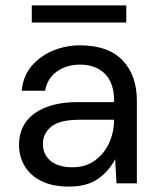

<svg xmlns="http://www.w3.org/2000/svg" viewBox="-20 -675 581 707"><path d="M234 12Q172 12 131 -9Q90 -30 70 -65Q50 -100 50 -141Q50 -217 108 -258Q166 -299 266 -299H400V-305Q400 -370 366 -403.5Q332 -437 275 -437Q226 -437 190.5 -412.5Q155 -388 146 -341H60Q65 -395 96.5 -432Q128 -469 175 -488.5Q222 -508 275 -508Q379 -508 431.5 -452.5Q484 -397 484 -305V0H409L404 -89Q383 -47 342.5 -17.5Q302 12 234 12ZM247 -59Q295 -59 329.5 -84Q364 -109 382 -149Q400 -189 400 -233V-234H273Q199 -234 168.5 -208.5Q138 -183 138 -145Q138 -106 166.5 -82.5Q195 -59 247 -59ZM97 -592V-655H445V-592Z"/></svg>

Font: DeepMind Sans
Style: Regular
Weight: 400
Designer: Jonny Pinhorn / Modifications: Colophon Foundry
Foundry: Colophon Foundry
Version: Version 1.002; ttfautohint (v1.8.2)